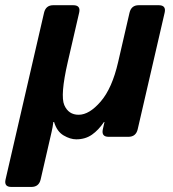

<svg xmlns="http://www.w3.org/2000/svg" viewBox="-52 -533 674 748"><path d="M-7.8 195.3Q-37.1 195.3 -30.3 166L119.6 -483.4Q126.5 -512.7 155.3 -512.7H233.4Q263.2 -512.7 256.3 -483.4L211.9 -291Q182.1 -161.1 198.5 -123.5Q214.8 -85.9 254.4 -85.9Q295.9 -85.9 340.3 -137.5Q384.8 -189 408.2 -291L452.6 -483.4Q459.5 -512.7 488.3 -512.7H566.4Q596.2 -512.7 589.4 -483.4L484.4 -29.3Q477.5 0 448.2 0H371.1Q342.3 0 348.6 -29.3L355 -57.6H353Q332 -26.4 306.2 -8.3Q280.3 9.8 245.1 9.8Q221.7 9.8 195.8 -5.4Q169.9 -20.5 158.7 -57.6H155.8Q153.3 -37.1 148.9 -18.6L106.4 166Q99.6 195.3 70.3 195.3Z"/></svg>

Font: Istok
Style: Bold Italic
Weight: 700
Italic angle: -13°
Designer: Andrey V. Panov
Foundry: Andrey V. Panov
Version: Version 1.0.3